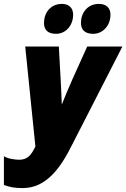

<svg xmlns="http://www.w3.org/2000/svg" viewBox="-33 -952 646 982"><path d="M444 -779C490 -779 532 -818 532 -877C532 -912 510 -932 473 -932C413 -932 381 -885 381 -835C381 -798 403 -779 444 -779ZM254 -779C300 -779 341 -818 341 -877C341 -912 319 -932 284 -932C224 -932 192 -885 192 -835C192 -798 213 -779 254 -779ZM83 10C207 10 280 -99 337 -214L593 -714H413L339 -550C317 -501 298 -455 283 -417C282 -442 280 -505 278 -530L268 -714H96L148 -203C129 -163 110 -135 66 -135C48 -135 8 -139 -13 -153V-6C13 4 39 10 83 10Z"/></svg>

Font: Noto Sans UI Condensed Black
Style: Italic
Weight: 900
Width: 3
Italic angle: -192°
Designer: Monotype Design Team
Foundry: Monotype Imaging Inc.
Version: Version 1.901